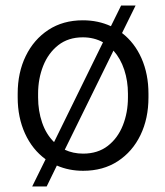

<svg xmlns="http://www.w3.org/2000/svg" viewBox="-20 -612 602 699"><path d="M44.4 -257.3V-271Q44.4 -347.7 73.7 -408Q103 -468.3 156.2 -503.2Q209.5 -538.1 281.7 -538.1Q337.4 -538.1 383.8 -516.6L420.9 -591.8H473.6L424.3 -491.7Q470.2 -456.5 495.4 -399.2Q520.5 -341.8 520.5 -271V-257.3Q520.5 -180.7 491.5 -120.4Q462.4 -60.1 408.9 -25.1Q355.5 9.8 282.7 9.8Q231 9.8 187 -9.3L149.9 66.9H97.2L146 -32.2Q97.7 -67.4 71 -126Q44.4 -184.6 44.4 -257.3ZM118.7 -271V-257.3Q118.7 -208.5 133.3 -165.8Q147.9 -123 176.8 -94.7L355 -458Q322.3 -476.1 281.7 -476.1Q228.5 -476.1 192.1 -447.5Q155.8 -418.9 137.2 -372.1Q118.7 -325.2 118.7 -271ZM445.8 -271Q445.8 -316.9 432.4 -357.9Q418.9 -398.9 393.1 -427.7L215.8 -66.9Q246.1 -52.7 282.7 -52.7Q335.9 -52.7 372.3 -80.8Q408.7 -108.9 427.2 -155.5Q445.8 -202.1 445.8 -257.3Z"/></svg>

Font: Vazirmatn UI FD Light
Style: Regular
Weight: 300
Designer: Saber Rastikerdar
Foundry: Saber Rastikerdar
Version: Version 33.003